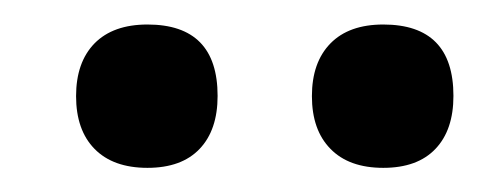

<svg xmlns="http://www.w3.org/2000/svg" viewBox="-20 -658 396 159"><path d="M297.4 -637.7Q355.5 -637.7 355.5 -578.6Q355.5 -550.3 340.6 -534.7Q325.7 -519 297.4 -519Q269 -519 253.7 -534.7Q238.3 -550.3 238.3 -578.4Q238.3 -606.4 253.7 -622.1Q269 -637.7 297.4 -637.7ZM102.1 -637.7Q160.2 -637.7 160.2 -578.6Q160.2 -550.3 145.3 -534.7Q130.4 -519 102.1 -519Q73.7 -519 58.3 -534.7Q43 -550.3 43 -578.4Q43 -606.4 58.3 -622.1Q73.7 -637.7 102.1 -637.7Z"/></svg>

Font: Uroob
Style: Regular
Weight: 400
Designer: Hussain K H
Foundry: Swanthanthra Malayalam Computing(http://smc.org.in)
Version: Version 2.0.0+20200101